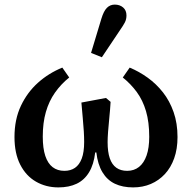

<svg xmlns="http://www.w3.org/2000/svg" viewBox="-20 -802 835 835"><path d="M234 13Q180 13 136.5 -12Q93 -37 68 -86Q43 -135 43 -206Q43 -283 71 -342Q99 -401 145.5 -442.5Q192 -484 251 -508L281 -465Q245 -436 219 -399Q193 -362 179.5 -315Q166 -268 166 -208Q166 -157 177 -124Q188 -91 209 -75Q230 -59 260 -59Q287 -59 306 -72Q325 -85 335.5 -112.5Q346 -140 346 -185Q346 -205 344.5 -230.5Q343 -256 340 -288Q337 -320 334 -356L441 -376L461 -359Q459 -325 455.5 -291Q452 -257 450 -229Q448 -201 448 -184Q448 -141 457.5 -113.5Q467 -86 486 -72.5Q505 -59 533 -59Q563 -59 584.5 -76Q606 -93 617.5 -126Q629 -159 629 -207Q629 -271 615 -318.5Q601 -366 575 -401.5Q549 -437 514 -465L544 -508Q585 -491 622.5 -464Q660 -437 689 -400Q718 -363 735 -314.5Q752 -266 752 -206Q752 -154 737.5 -113.5Q723 -73 697 -45Q671 -17 636 -2Q601 13 559 13Q513 13 479.5 -3Q446 -19 425.5 -53Q405 -87 399 -139H394Q388 -87 367.5 -53Q347 -19 313.5 -3Q280 13 234 13ZM376 -572 421 -721Q431 -754 445 -768Q459 -782 479 -782Q501 -782 515.5 -769.5Q530 -757 530 -735Q530 -718 523 -704.5Q516 -691 502 -671L423 -553Z"/></svg>

Font: Source Serif 4 SemiBold
Style: Regular
Weight: 600
Designer: Frank Grießhammer
Foundry: Adobe Systems Incorporated
Version: Version 4.004;hotconv 1.0.116;makeotfexe 2.5.65601